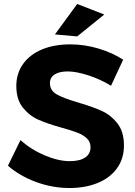

<svg xmlns="http://www.w3.org/2000/svg" viewBox="-20 -936 677 965"><path d="M320 -577Q279 -577 255 -562Q231 -547 231 -518Q231 -481 265.5 -461.5Q300 -442 372 -421Q444 -400 490.5 -379Q537 -358 570 -316Q603 -274 603 -205Q603 -138 567.5 -89.5Q532 -41 470 -16Q408 9 329 9Q244 9 162 -21Q80 -51 20 -103L83 -232Q136 -184 205 -155Q274 -126 331 -126Q380 -126 407.5 -144Q435 -162 435 -196Q435 -223 416.5 -240.5Q398 -258 369.5 -269Q341 -280 291 -294Q219 -314 173.5 -334Q128 -354 95 -395Q62 -436 62 -504Q62 -567 96 -614.5Q130 -662 191 -687.5Q252 -713 333 -713Q405 -713 475 -692Q545 -671 599 -636L538 -505Q484 -538 423.5 -557.5Q363 -577 320 -577ZM368 -916 504 -863 368 -753 256 -763Z"/></svg>

Font: Montserrat SemiBold
Style: Regular
Weight: 600
Designer: Julieta Ulanovsky
Foundry: Julieta Ulanovsky
Version: Version 6.001